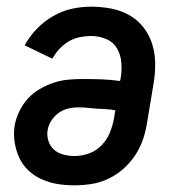

<svg xmlns="http://www.w3.org/2000/svg" viewBox="-20 -548 540 576"><path d="M203 8Q177 8 152.5 4Q128 0 105.5 -10Q83 -20 65.5 -36.5Q48 -53 38 -74.5Q28 -96 24 -121Q20 -146 24 -172Q28 -193 38 -214Q48 -235 63.5 -252Q79 -269 99.5 -281Q120 -293 141.5 -300Q163 -307 184.5 -309Q206 -311 228 -311Q256 -311 284.5 -310Q313 -309 340 -305L342 -313Q346 -337 344 -360.5Q342 -384 331 -403Q320 -422 298.5 -431Q277 -440 253 -440Q237 -440 219.5 -436.5Q202 -433 186.5 -424Q171 -415 158.5 -401.5Q146 -388 137 -372L54 -412Q68 -438 90 -461Q112 -484 139 -499.5Q166 -515 195 -521.5Q224 -528 253 -528Q283 -528 312.5 -522.5Q342 -517 367 -503Q392 -489 409.5 -467Q427 -445 436 -417.5Q445 -390 445.5 -359.5Q446 -329 441 -299L421 -179Q417 -153 408.5 -128.5Q400 -104 385 -81.5Q370 -59 349.5 -41Q329 -23 304.5 -11.5Q280 0 254 4Q228 8 203 8ZM203 -80Q225 -80 246.5 -87.5Q268 -95 284.5 -112Q301 -129 309.5 -150Q318 -171 322 -193L326 -217Q312 -220 298 -220.5Q284 -221 270.5 -222Q257 -223 243 -224.5Q229 -226 215 -226Q200 -226 185 -222.5Q170 -219 157 -210Q144 -201 135 -187.5Q126 -174 123 -159Q120 -142 125 -126Q130 -110 141.5 -99.5Q153 -89 169.5 -84.5Q186 -80 203 -80Z"/></svg>

Font: Iosevka SS18 Semibold
Style: Italic
Weight: 600
Italic angle: -9°
Monospace: yes
Designer: Belleve Invis
Foundry: Belleve Invis
Version: Version 25.1.1; ttfautohint (v1.8.4)